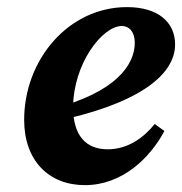

<svg xmlns="http://www.w3.org/2000/svg" viewBox="-20 -519 525 554"><path d="M224.9 15.2C333.3 15.2 413.2 -63.6 454.4 -141L426.4 -161.2C395 -122.1 349.3 -88.2 290.7 -88.2C228.5 -88.2 191 -127.2 191 -209.2C191 -333.5 274.6 -444 331.7 -444C352.4 -444 368.9 -427.8 368.9 -395.1C368.9 -332.3 314 -251.4 129.9 -204.8L132.5 -167.6C371.5 -216.2 485.2 -299 485.2 -390.7C485.2 -455.4 435.7 -498.5 346.5 -498.5C177.2 -498.5 49.7 -346.3 49.7 -173C49.7 -55.8 120.6 15.2 224.9 15.2Z"/></svg>

Font: Source Serif Variable
Style: Italic
Weight: 389
Italic angle: -12°
Designer: Frank Grießhammer
Foundry: Adobe Systems Incorporated
Version: Version 3.001;hotconv 1.0.111;makeotfexe 2.5.65597